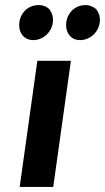

<svg xmlns="http://www.w3.org/2000/svg" viewBox="-20 -741 416 761"><path d="M84 -704Q106 -721 133 -721Q159 -721 176 -704Q190 -685 190 -663Q190 -626 161 -600Q138 -582 113 -582Q86 -582 70 -600Q56 -617 56 -641Q56 -678 84 -704ZM270 -704Q292 -721 318 -721Q343 -721 362 -704Q376 -685 376 -663Q376 -626 347 -600Q324 -582 298 -582Q271 -582 256 -600Q242 -617 242 -641Q242 -678 270 -704ZM191 0H58L128 -500H261Z"/></svg>

Font: Arsenal
Style: Bold Italic
Weight: 700
Italic angle: -9.10001°
Designer: Andrij Shevchenko
Foundry: Stairsfor
Version: Version 2.001;PS 002.001;hotconv 1.0.88;makeotf.lib2.5.64775